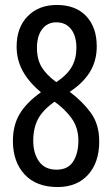

<svg xmlns="http://www.w3.org/2000/svg" viewBox="-20 -744 451 774"><path d="M212 10Q126 10 79 -41Q32 -92 32 -176Q32 -239 59.5 -285Q87 -331 145 -372Q96 -413 71.5 -458Q47 -503 47 -556Q47 -633 91.5 -678.5Q136 -724 209 -724Q285 -724 327.5 -679Q370 -634 370 -557Q370 -499 342.5 -454Q315 -409 261 -374Q314 -334 347 -288Q380 -242 380 -174Q380 -89 335 -39.5Q290 10 212 10ZM207 -413Q251 -442 269.5 -475Q288 -508 288 -551Q288 -599 266.5 -626.5Q245 -654 207 -654Q171 -654 150 -626.5Q129 -599 129 -551Q129 -505 148 -473.5Q167 -442 207 -413ZM208 -60Q254 -60 275 -93Q296 -126 296 -177Q296 -230 268 -268Q240 -306 200 -334Q153 -301 133.5 -264.5Q114 -228 114 -176Q114 -126 137.5 -93Q161 -60 208 -60Z"/></svg>

Font: Noto Sans Bengali ExtraCondensed
Style: Regular
Weight: 400
Width: 2
Designer: Jelle Bosma - Monotype Design Team
Foundry: Monotype Imaging Inc.
Version: Version 2.003